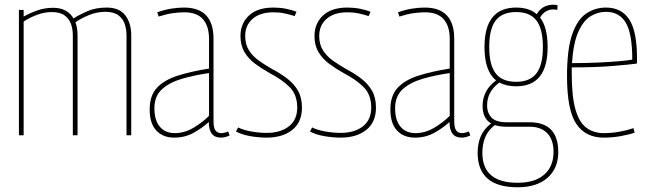

<svg xmlns="http://www.w3.org/2000/svg" viewBox="-20 -572 2746 812"><path d="M60 0V-530H80V-502Q107 -517 138 -528Q169 -539 205 -539Q236 -539 257.5 -527Q279 -515 291 -494Q312 -508 348 -524Q384 -540 431 -540Q485 -540 510 -507Q535 -474 535 -423V0H515V-423Q515 -448 507.5 -470.5Q500 -493 480.5 -507.5Q461 -522 426 -522Q390 -522 357 -508.5Q324 -495 299 -478Q308 -454 308 -422V0H288V-422Q288 -448 280.5 -470Q273 -492 253.5 -506.5Q234 -521 199 -521Q169 -521 138.5 -510Q108 -499 80 -481V0Z M613 -109Q613 -168 644 -201Q675 -234 731.5 -252Q788 -270 864 -282V-408Q864 -461 838.5 -490.5Q813 -520 759 -520Q736 -520 709 -516Q682 -512 651 -502L645 -520Q676 -531 704.5 -535.5Q733 -540 758 -540Q883 -540 883 -408V-60Q883 -31 891.5 -20Q900 -9 915 -9Q928 -9 945 -16L951 1Q940 6 931 8Q922 10 914 10Q863 10 863 -56Q836 -31 799 -10.5Q762 10 717 10Q669 10 641 -20Q613 -50 613 -109ZM633 -114Q633 -63 656 -36Q679 -9 719 -9Q760 -9 798 -31.5Q836 -54 864 -82V-263Q801 -254 748.5 -238.5Q696 -223 664.5 -194Q633 -165 633 -114Z M978 -16 987 -33Q1009 -22 1042.5 -16Q1076 -10 1108 -10Q1166 -10 1201.5 -37.5Q1237 -65 1237 -117Q1237 -171 1205.5 -203Q1174 -235 1120 -263Q1088 -281 1059.5 -302Q1031 -323 1014 -351.5Q997 -380 997 -420Q997 -472 1032.5 -506Q1068 -540 1137 -540Q1164 -540 1189.5 -535Q1215 -530 1234 -522L1226 -504Q1208 -510 1185 -515Q1162 -520 1137 -520Q1080 -520 1048.5 -492.5Q1017 -465 1017 -420Q1017 -384 1033 -359Q1049 -334 1075 -315.5Q1101 -297 1131 -280Q1167 -261 1195.5 -239Q1224 -217 1240.5 -188Q1257 -159 1257 -117Q1257 -55 1216 -22.5Q1175 10 1108 10Q1073 10 1037 3.5Q1001 -3 978 -16Z M1291 -16 1300 -33Q1322 -22 1355.5 -16Q1389 -10 1421 -10Q1479 -10 1514.5 -37.5Q1550 -65 1550 -117Q1550 -171 1518.5 -203Q1487 -235 1433 -263Q1401 -281 1372.5 -302Q1344 -323 1327 -351.5Q1310 -380 1310 -420Q1310 -472 1345.5 -506Q1381 -540 1450 -540Q1477 -540 1502.5 -535Q1528 -530 1547 -522L1539 -504Q1521 -510 1498 -515Q1475 -520 1450 -520Q1393 -520 1361.5 -492.5Q1330 -465 1330 -420Q1330 -384 1346 -359Q1362 -334 1388 -315.5Q1414 -297 1444 -280Q1480 -261 1508.5 -239Q1537 -217 1553.5 -188Q1570 -159 1570 -117Q1570 -55 1529 -22.5Q1488 10 1421 10Q1386 10 1350 3.5Q1314 -3 1291 -16Z M1631 -109Q1631 -168 1662 -201Q1693 -234 1749.5 -252Q1806 -270 1882 -282V-408Q1882 -461 1856.5 -490.5Q1831 -520 1777 -520Q1754 -520 1727 -516Q1700 -512 1669 -502L1663 -520Q1694 -531 1722.5 -535.5Q1751 -540 1776 -540Q1901 -540 1901 -408V-60Q1901 -31 1909.5 -20Q1918 -9 1933 -9Q1946 -9 1963 -16L1969 1Q1958 6 1949 8Q1940 10 1932 10Q1881 10 1881 -56Q1854 -31 1817 -10.5Q1780 10 1735 10Q1687 10 1659 -20Q1631 -50 1631 -109ZM1651 -114Q1651 -63 1674 -36Q1697 -9 1737 -9Q1778 -9 1816 -31.5Q1854 -54 1882 -82V-263Q1819 -254 1766.5 -238.5Q1714 -223 1682.5 -194Q1651 -165 1651 -114Z M2163 -207Q2121 -207 2092 -223Q2040 -185 2040 -126Q2040 -95 2058.5 -75Q2077 -55 2122 -55H2219Q2341 -55 2341 71Q2341 140 2295.5 180Q2250 220 2169 220Q2000 220 2000 74Q2000 36 2013 5Q2026 -26 2057 -50Q2038 -61 2029.5 -80Q2021 -99 2021 -124Q2021 -190 2078 -232Q2029 -271 2029 -373Q2029 -540 2163 -540Q2218 -540 2250 -512Q2273 -552 2320 -552Q2331 -552 2338 -550L2337 -530Q2331 -532 2320 -532Q2285 -532 2264 -498Q2296 -456 2296 -373Q2296 -207 2163 -207ZM2163 -226Q2221 -226 2248.5 -261.5Q2276 -297 2276 -373Q2276 -450 2248.5 -485.5Q2221 -521 2163 -521Q2104 -521 2076.5 -485.5Q2049 -450 2049 -373Q2049 -297 2076.5 -261.5Q2104 -226 2163 -226ZM2020 74Q2020 201 2169 201Q2242 201 2281.5 166.5Q2321 132 2321 70Q2321 19 2294.5 -8.5Q2268 -36 2220 -36H2122Q2094 -36 2073 -43Q2044 -21 2032 8.5Q2020 38 2020 74Z M2533 10Q2456 10 2417 -48.5Q2378 -107 2378 -250Q2378 -364 2400 -427Q2422 -490 2459.5 -515Q2497 -540 2543 -540Q2608 -540 2641 -490Q2674 -440 2674 -325Q2674 -321 2674 -313.5Q2674 -306 2673 -303Q2643 -299 2571.5 -293Q2500 -287 2398 -287Q2398 -281 2398 -274.5Q2398 -268 2398 -262Q2398 -165 2413.5 -110Q2429 -55 2459.5 -32Q2490 -9 2534 -9Q2567 -9 2600 -15Q2633 -21 2659 -30L2664 -11Q2638 -2 2603.5 4Q2569 10 2533 10ZM2399 -305Q2457 -305 2510.5 -307.5Q2564 -310 2602.5 -313.5Q2641 -317 2654 -320Q2654 -430 2626.5 -476Q2599 -522 2543 -522Q2510 -522 2479.5 -504.5Q2449 -487 2427 -440Q2405 -393 2399 -305Z"/></svg>

Font: Georama SemiCondensed Thin
Style: Regular
Weight: 100
Width: 4
Designer: Jean-Baptiste Levee
Foundry: Production Type
Version: Version 1.000